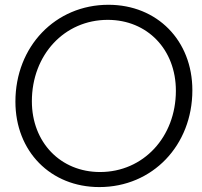

<svg xmlns="http://www.w3.org/2000/svg" viewBox="-20 -759 834 791"><path d="M389.2 11.7C608.4 11.7 772.5 -160.2 772.5 -387.2C772.5 -592.3 627.4 -739.3 426.8 -739.3C208 -739.3 43.5 -567.4 43.5 -340.3C43.5 -135.3 188.5 11.7 389.2 11.7ZM111.3 -341.8C111.3 -532.7 245.1 -677.2 423.8 -677.2C586.9 -677.2 704.6 -555.2 704.6 -385.3C704.6 -194.8 570.8 -50.3 392.1 -50.3C229.5 -50.3 111.3 -172.4 111.3 -341.8Z"/></svg>

Font: Guggenheim Sans Display Light
Style: Italic
Weight: 300
Italic angle: -7°
Designer: Modified by Tom Baber under direction of Pentagram Design 2023
Foundry: rsms
Version: Version 1.001;Glyphs 3.1.2 (3151)